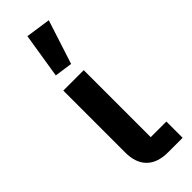

<svg xmlns="http://www.w3.org/2000/svg" viewBox="-266 -828 851 851"><g transform="rotate(-45 159.5 -402.5)"><path d="M300 -102V0H209Q143 0 108.5 -34.5Q74 -69 74 -133V-522H202V-102ZM249 -788 182 -581 98 -593 132 -805Z"/></g></svg>

Font: IBM Plex Sans SemiBold
Style: Regular
Weight: 600
Designer: Mike Abbink, Paul van der Laan, Pieter van Rosmalen
Foundry: Bold Monday
Version: Version 3.201